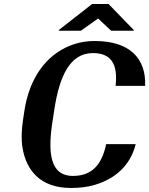

<svg xmlns="http://www.w3.org/2000/svg" viewBox="-20 -925 742 955"><path d="M95 -332C87 -279 85 -232 92 -190C111 -75 183 10 333 10C377 10 417 5 453 -6C554 -36 629 -103 655 -208H508C486 -102 434 -50 343 -50C224 -50 218 -175 242 -326L251 -385C276 -544 327 -661 442 -661C534 -661 567 -605 555 -498H702C707 -636 624 -721 451 -721C406 -721 365 -713 326 -697C208 -649 127 -536 102 -378ZM272 -772H382L468 -833L533 -772H645L646 -775L520 -905H438L273 -776Z"/></svg>

Font: Aerodynamic
Style: Obl
Weight: 500
Designer: Google
Version: Version 2.000980; 2014